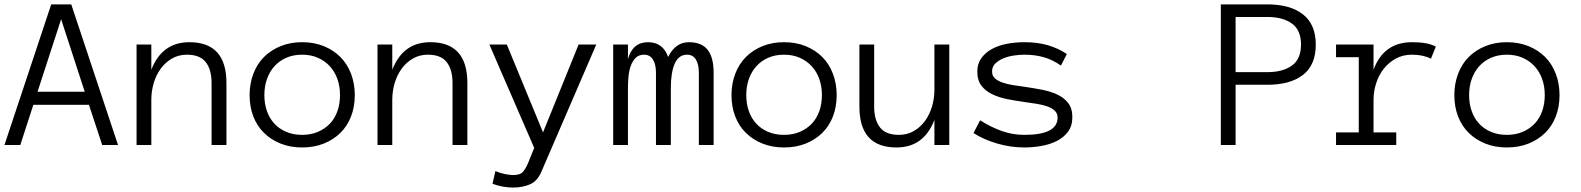

<svg xmlns="http://www.w3.org/2000/svg" viewBox="-49 -657 7165 870"><path d="M485.8 0H414.1L354 -182.1H102.1L43 0H-28.8L183.1 -637.2H273.9ZM335 -241.2 228 -569.8 121.1 -241.2Z M977.1 0H909.7V-280.8Q909.7 -341.8 883.3 -375.5Q856.9 -409.2 797.9 -409.2Q760.7 -409.2 730.7 -392.1Q700.7 -375 679.7 -346.4Q658.7 -317.9 647.7 -281Q636.7 -244.1 636.7 -204.1V0H569.8V-455.1H636.7V-340.8Q685.1 -465.8 809.1 -465.8Q977.1 -465.8 977.1 -280.8Z M1558.6 -226.1Q1558.6 -172.9 1541.7 -129.4Q1524.9 -85.9 1493.4 -54.9Q1461.9 -23.9 1418 -6.3Q1374 11.2 1319.8 11.2Q1266.6 11.2 1222.7 -6.3Q1178.7 -23.9 1147.2 -54.9Q1115.7 -85.9 1098.9 -129.4Q1082 -172.9 1082 -226.1Q1082 -277.8 1098.9 -322.5Q1115.7 -367.2 1147.2 -398.7Q1178.7 -430.2 1222.7 -448Q1266.6 -465.8 1319.8 -465.8Q1374 -465.8 1418 -448Q1461.9 -430.2 1493.4 -398.7Q1524.9 -367.2 1541.7 -322.5Q1558.6 -277.8 1558.6 -226.1ZM1491.7 -226.1Q1491.7 -265.1 1480.2 -298.1Q1468.8 -331.1 1446.3 -356Q1423.8 -380.9 1391.8 -395Q1359.9 -409.2 1319.8 -409.2Q1279.8 -409.2 1247.8 -395Q1215.8 -380.9 1193.8 -356Q1171.9 -331.1 1160.4 -298.1Q1148.9 -265.1 1148.9 -226.1Q1148.9 -187 1160.4 -154.1Q1171.9 -121.1 1193.8 -97.2Q1215.8 -73.2 1247.8 -59.6Q1279.8 -45.9 1319.8 -45.9Q1359.9 -45.9 1391.8 -59.6Q1423.8 -73.2 1446.3 -97.2Q1468.8 -121.1 1480.2 -154.1Q1491.7 -187 1491.7 -226.1Z M2068.8 0H2001.5V-280.8Q2001.5 -341.8 1975.1 -375.5Q1948.7 -409.2 1889.6 -409.2Q1852.5 -409.2 1822.5 -392.1Q1792.5 -375 1771.5 -346.4Q1750.5 -317.9 1739.5 -281Q1728.5 -244.1 1728.5 -204.1V0H1661.6V-455.1H1728.5V-340.8Q1776.9 -465.8 1900.9 -465.8Q2068.8 -465.8 2068.8 -280.8Z M2652.8 -455.1 2406.7 115.2Q2387.7 163.1 2353 178Q2318.4 192.9 2276.4 192.9Q2229.5 192.9 2182.6 175.8L2195.8 118.2Q2218.8 127.9 2240.7 132.1Q2262.7 136.2 2276.4 136.2Q2309.6 136.2 2322 120.1Q2334.5 104 2343.8 82L2371.6 13.2L2168.5 -455.1H2247.6L2411.6 -57.1L2572.8 -455.1Z M3184.6 0H3117.7V-327.1Q3117.7 -366.2 3104 -387.7Q3090.3 -409.2 3064.5 -409.2Q3026.4 -409.2 3008.5 -369.1Q2990.7 -329.1 2990.7 -256.8V0H2923.3V-327.1Q2923.3 -366.2 2909.4 -387.7Q2895.5 -409.2 2869.6 -409.2Q2845.7 -409.2 2831.5 -395Q2817.4 -380.9 2809.3 -358.9Q2801.3 -336.9 2798.8 -310.1Q2796.4 -283.2 2796.4 -256.8V0H2729.5V-455.1H2796.4V-389.2Q2817.4 -465.8 2887.7 -465.8Q2954.6 -465.8 2978.5 -398.9Q3011.7 -465.8 3072.3 -465.8Q3130.4 -465.8 3157.5 -431.4Q3184.6 -397 3184.6 -327.1Z M3742.2 -226.1Q3742.2 -172.9 3725.3 -129.4Q3708.5 -85.9 3677 -54.9Q3645.5 -23.9 3601.6 -6.3Q3557.6 11.2 3503.4 11.2Q3450.2 11.2 3406.2 -6.3Q3362.3 -23.9 3330.8 -54.9Q3299.3 -85.9 3282.5 -129.4Q3265.6 -172.9 3265.6 -226.1Q3265.6 -277.8 3282.5 -322.5Q3299.3 -367.2 3330.8 -398.7Q3362.3 -430.2 3406.2 -448Q3450.2 -465.8 3503.4 -465.8Q3557.6 -465.8 3601.6 -448Q3645.5 -430.2 3677 -398.7Q3708.5 -367.2 3725.3 -322.5Q3742.2 -277.8 3742.2 -226.1ZM3675.3 -226.1Q3675.3 -265.1 3663.8 -298.1Q3652.3 -331.1 3629.9 -356Q3607.4 -380.9 3575.4 -395Q3543.5 -409.2 3503.4 -409.2Q3463.4 -409.2 3431.4 -395Q3399.4 -380.9 3377.4 -356Q3355.5 -331.1 3344 -298.1Q3332.5 -265.1 3332.5 -226.1Q3332.5 -187 3344 -154.1Q3355.5 -121.1 3377.4 -97.2Q3399.4 -73.2 3431.4 -59.6Q3463.4 -45.9 3503.4 -45.9Q3543.5 -45.9 3575.4 -59.6Q3607.4 -73.2 3629.9 -97.2Q3652.3 -121.1 3663.8 -154.1Q3675.3 -187 3675.3 -226.1Z M3845.2 -455.1H3912.1V-173.8Q3912.1 -112.8 3938.7 -79.3Q3965.3 -45.9 4024.4 -45.9Q4061.5 -45.9 4091.3 -63Q4121.1 -80.1 4142.1 -108.6Q4163.1 -137.2 4174.1 -174.1Q4185.1 -210.9 4185.1 -251V-455.1H4252.4V0H4185.1V-113.8Q4137.2 11.2 4013.2 11.2Q3845.2 11.2 3845.2 -173.8Z M4810.1 -126Q4810.1 -85.9 4790 -59.6Q4770 -33.2 4738.5 -17.6Q4707 -2 4668.2 4.6Q4629.4 11.2 4592.3 11.2Q4530.3 11.2 4468.8 -6.8Q4407.2 -24.9 4362.3 -54.2L4392.1 -111.8Q4442.4 -80.1 4491.2 -63Q4540 -45.9 4592.3 -45.9Q4743.2 -45.9 4743.2 -124Q4743.2 -143.1 4730.7 -155Q4718.3 -167 4697.3 -174.6Q4676.3 -182.1 4649.2 -186.5Q4622.1 -190.9 4592.3 -194.8Q4554.2 -200.2 4516.6 -207.5Q4479 -214.8 4448 -229.5Q4417 -244.1 4398.2 -268.6Q4379.4 -293 4379.4 -333Q4379.4 -367.2 4396.7 -392.1Q4414.1 -417 4443.1 -433.6Q4472.2 -450.2 4511.2 -458Q4550.3 -465.8 4592.3 -465.8Q4652.3 -465.8 4699.7 -451.9Q4747.1 -438 4785.2 -412.1L4758.3 -359.9Q4719.2 -387.2 4679.2 -398.2Q4639.2 -409.2 4592.3 -409.2Q4571.3 -409.2 4545.7 -405.5Q4520 -401.9 4498 -392.8Q4476.1 -383.8 4461.2 -369.4Q4446.3 -355 4446.3 -333Q4446.3 -314 4458.7 -302.5Q4471.2 -291 4492.2 -283.4Q4513.2 -275.9 4540.3 -271.5Q4567.4 -267.1 4597.2 -263.2Q4634.3 -257.8 4672.1 -250.5Q4710 -243.2 4741 -229Q4772 -214.8 4791 -190.4Q4810.1 -166 4810.1 -126Z M5913.1 -455.1Q5913.1 -362.8 5855.5 -317.9Q5797.9 -272.9 5693.8 -272.9H5549.8V0H5482.9V-637.2H5692.9Q5797.9 -637.2 5855.5 -591.6Q5913.1 -545.9 5913.1 -455.1ZM5846.2 -455.1Q5846.2 -521 5804.7 -550.5Q5763.2 -580.1 5693.8 -580.1H5549.8V-330.1H5693.8Q5763.2 -330.1 5804.7 -359.6Q5846.2 -389.2 5846.2 -455.1Z M6435.1 -391.1Q6398.9 -409.2 6349.1 -409.2Q6308.1 -409.2 6275.9 -391.6Q6243.7 -374 6221.2 -345.5Q6198.7 -316.9 6186.8 -280Q6174.8 -243.2 6174.8 -204.1V-57.1H6277.8V0H6004.9V-57.1H6107.9V-397.9H6004.9V-455.1H6174.8V-340.8Q6220.7 -465.8 6349.1 -465.8Q6383.8 -465.8 6409.4 -461.4Q6435.1 -457 6457 -445.8Z M7017.6 -226.1Q7017.6 -172.9 7000.7 -129.4Q6983.9 -85.9 6952.4 -54.9Q6920.9 -23.9 6877 -6.3Q6833 11.2 6778.8 11.2Q6725.6 11.2 6681.6 -6.3Q6637.7 -23.9 6606.2 -54.9Q6574.7 -85.9 6557.9 -129.4Q6541 -172.9 6541 -226.1Q6541 -277.8 6557.9 -322.5Q6574.7 -367.2 6606.2 -398.7Q6637.7 -430.2 6681.6 -448Q6725.6 -465.8 6778.8 -465.8Q6833 -465.8 6877 -448Q6920.9 -430.2 6952.4 -398.7Q6983.9 -367.2 7000.7 -322.5Q7017.6 -277.8 7017.6 -226.1ZM6950.7 -226.1Q6950.7 -265.1 6939.2 -298.1Q6927.7 -331.1 6905.3 -356Q6882.8 -380.9 6850.8 -395Q6818.8 -409.2 6778.8 -409.2Q6738.8 -409.2 6706.8 -395Q6674.8 -380.9 6652.8 -356Q6630.9 -331.1 6619.4 -298.1Q6607.9 -265.1 6607.9 -226.1Q6607.9 -187 6619.4 -154.1Q6630.9 -121.1 6652.8 -97.2Q6674.8 -73.2 6706.8 -59.6Q6738.8 -45.9 6778.8 -45.9Q6818.8 -45.9 6850.8 -59.6Q6882.8 -73.2 6905.3 -97.2Q6927.7 -121.1 6939.2 -154.1Q6950.7 -187 6950.7 -226.1Z"/></svg>

Font: Anonymous Pro
Style: Regular
Weight: 400
Monospace: yes
Designer: Mark Simonson
Version: Version 1.003